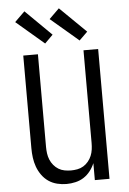

<svg xmlns="http://www.w3.org/2000/svg" viewBox="-64 -1029 727 1083"><g transform="rotate(-5 300.0 -487.5)"><path d="M268 8Q242 8 215.5 1.5Q189 -5 167 -20Q145 -35 129 -57.5Q113 -80 104 -105Q95 -130 91.5 -156.5Q88 -183 88 -210V-735H171V-210Q171 -192 173.5 -173.5Q176 -155 183 -138Q190 -121 202 -106.5Q214 -92 229.5 -82.5Q245 -73 263.5 -69.5Q282 -66 300 -66Q318 -66 336.5 -69.5Q355 -73 370.5 -82.5Q386 -92 398 -106.5Q410 -121 417 -138Q424 -155 426.5 -173.5Q429 -192 429 -210V-735H512V0H429V-96Q419 -72 403 -51.5Q387 -31 366 -17.5Q345 -4 319.5 2Q294 8 268 8ZM412 -792 389 -812 254 -927 311 -983 459 -838ZM217 -792 59 -927 116 -983 263 -838Z"/></g></svg>

Font: Nova Nerd Font
Style: Regular
Weight: 400
Designer: Belleve Invis
Foundry: Belleve Invis
Version: Version 24.1.4; ttfautohint (v1.8.4);Nerd Fonts 3.1.1